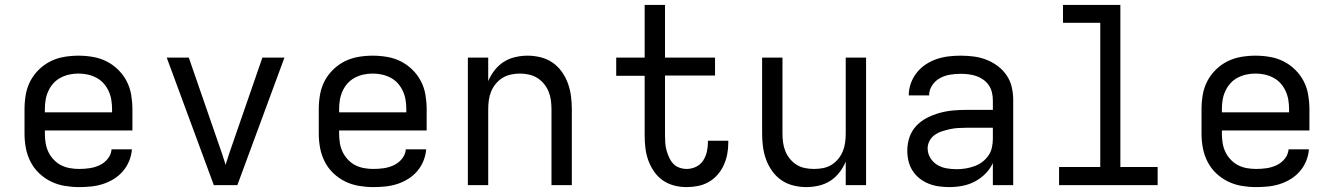

<svg xmlns="http://www.w3.org/2000/svg" viewBox="-20 -755 5440 783"><path d="M302 8Q273 8 243.5 3Q214 -2 187.5 -15Q161 -28 139.5 -48.5Q118 -69 104.5 -95.5Q91 -122 85.5 -151Q80 -180 80 -210V-310Q80 -339 85 -368.5Q90 -398 103.5 -424Q117 -450 138.5 -471Q160 -492 186 -505Q212 -518 241.5 -523Q271 -528 300 -528Q329 -528 358.5 -523Q388 -518 414 -505Q440 -492 461.5 -471Q483 -450 496.5 -424Q510 -398 515 -368.5Q520 -339 520 -310V-223H163V-210Q163 -191 166 -172Q169 -153 177 -136Q185 -119 198.5 -104.5Q212 -90 228.5 -81.5Q245 -73 264 -69.5Q283 -66 302 -66Q324 -66 345 -69Q366 -72 385.5 -81Q405 -90 419 -107Q433 -124 435 -146H518Q516 -121 506.5 -98Q497 -75 481 -56.5Q465 -38 444 -25Q423 -12 399.5 -4.5Q376 3 351.5 5.5Q327 8 302 8ZM163 -297H437V-310Q437 -329 434 -347.5Q431 -366 423 -383.5Q415 -401 402.5 -415Q390 -429 373 -438Q356 -447 337.5 -451Q319 -455 300 -455Q281 -455 262.5 -451Q244 -447 227 -438Q210 -429 197.5 -415Q185 -401 177 -383.5Q169 -366 166 -347.5Q163 -329 163 -310Z M852 0 660 -520H750L870 -173Q878 -151 885.5 -128.5Q893 -106 900 -83Q907 -106 914.5 -128.5Q922 -151 930 -173L1050 -520H1140L948 0Z M1502 8Q1473 8 1443.5 3Q1414 -2 1387.5 -15Q1361 -28 1339.5 -48.5Q1318 -69 1304.5 -95.5Q1291 -122 1285.5 -151Q1280 -180 1280 -210V-310Q1280 -339 1285 -368.5Q1290 -398 1303.5 -424Q1317 -450 1338.5 -471Q1360 -492 1386 -505Q1412 -518 1441.5 -523Q1471 -528 1500 -528Q1529 -528 1558.5 -523Q1588 -518 1614 -505Q1640 -492 1661.5 -471Q1683 -450 1696.5 -424Q1710 -398 1715 -368.5Q1720 -339 1720 -310V-223H1363V-210Q1363 -191 1366 -172Q1369 -153 1377 -136Q1385 -119 1398.5 -104.5Q1412 -90 1428.5 -81.5Q1445 -73 1464 -69.5Q1483 -66 1502 -66Q1524 -66 1545 -69Q1566 -72 1585.5 -81Q1605 -90 1619 -107Q1633 -124 1635 -146H1718Q1716 -121 1706.5 -98Q1697 -75 1681 -56.5Q1665 -38 1644 -25Q1623 -12 1599.5 -4.5Q1576 3 1551.5 5.5Q1527 8 1502 8ZM1363 -297H1637V-310Q1637 -329 1634 -347.5Q1631 -366 1623 -383.5Q1615 -401 1602.5 -415Q1590 -429 1573 -438Q1556 -447 1537.5 -451Q1519 -455 1500 -455Q1481 -455 1462.5 -451Q1444 -447 1427 -438Q1410 -429 1397.5 -415Q1385 -401 1377 -383.5Q1369 -366 1366 -347.5Q1363 -329 1363 -310Z M1888 0V-520H1971V-424Q1981 -448 1997 -468.5Q2013 -489 2034 -502.5Q2055 -516 2080.5 -522Q2106 -528 2132 -528Q2158 -528 2184.5 -521.5Q2211 -515 2233 -500Q2255 -485 2271 -462.5Q2287 -440 2296 -415Q2305 -390 2308.5 -363.5Q2312 -337 2312 -310V0H2229V-310Q2229 -328 2226.5 -346.5Q2224 -365 2217 -382Q2210 -399 2198 -413.5Q2186 -428 2170.5 -437.5Q2155 -447 2136.5 -451Q2118 -455 2100 -455Q2082 -455 2063.5 -451Q2045 -447 2029.5 -437.5Q2014 -428 2002 -413.5Q1990 -399 1983 -382Q1976 -365 1973.5 -346.5Q1971 -328 1971 -310V0Z M2780 8Q2754 8 2729 1.5Q2704 -5 2683 -19.5Q2662 -34 2647 -56Q2632 -78 2623.5 -102Q2615 -126 2612 -151.5Q2609 -177 2609 -203V-446H2493V-520H2609V-735H2692V-520H2896V-447H2692V-203Q2692 -188 2693 -172.5Q2694 -157 2698 -142.5Q2702 -128 2708.5 -113.5Q2715 -99 2725 -88Q2735 -77 2750 -71.5Q2765 -66 2780 -66Q2800 -66 2818 -74.5Q2836 -83 2847 -99.5Q2858 -116 2862.5 -135.5Q2867 -155 2867 -175V-181H2950V-171Q2950 -148 2945.5 -125Q2941 -102 2931 -80.5Q2921 -59 2905.5 -41.5Q2890 -24 2869.5 -12.5Q2849 -1 2826 3.5Q2803 8 2780 8Z M3268 8Q3242 8 3215.5 1.5Q3189 -5 3167 -20Q3145 -35 3129 -57.5Q3113 -80 3104 -105Q3095 -130 3091.5 -156.5Q3088 -183 3088 -210V-520H3171V-210Q3171 -192 3173.5 -173.5Q3176 -155 3183 -138Q3190 -121 3202 -106.5Q3214 -92 3229.5 -82.5Q3245 -73 3263.5 -69.5Q3282 -66 3300 -66Q3318 -66 3336.5 -69.5Q3355 -73 3370.5 -82.5Q3386 -92 3398 -106.5Q3410 -121 3417 -138Q3424 -155 3426.5 -173.5Q3429 -192 3429 -210V-520H3512V0H3429V-96Q3419 -72 3403 -51.5Q3387 -31 3366 -17.5Q3345 -4 3319.5 2Q3294 8 3268 8Z M3851 8Q3830 8 3808.5 5Q3787 2 3767 -6Q3747 -14 3730 -27.5Q3713 -41 3701.5 -59Q3690 -77 3685 -98Q3680 -119 3680 -141Q3680 -169 3689 -195.5Q3698 -222 3717 -242Q3736 -262 3760.5 -274.5Q3785 -287 3812 -294.5Q3839 -302 3866.5 -304.5Q3894 -307 3921 -307H4029V-347Q4029 -363 4025 -379Q4021 -395 4012 -408Q4003 -421 3989.5 -430.5Q3976 -440 3961 -445Q3946 -450 3930 -452Q3914 -454 3898 -454Q3876 -454 3854.5 -450.5Q3833 -447 3813.5 -436.5Q3794 -426 3781.5 -407Q3769 -388 3769 -366H3686Q3686 -391 3694.5 -415Q3703 -439 3718.5 -458.5Q3734 -478 3755 -492Q3776 -506 3799.5 -514Q3823 -522 3848 -525Q3873 -528 3898 -528Q3925 -528 3951.5 -524.5Q3978 -521 4002.5 -511.5Q4027 -502 4048.5 -486Q4070 -470 4085 -448Q4100 -426 4106 -400Q4112 -374 4112 -347V0H4029V-90Q4018 -66 3998.5 -46.5Q3979 -27 3955 -14.5Q3931 -2 3904.5 3Q3878 8 3851 8ZM3882 -65Q3900 -65 3918 -68Q3936 -71 3953 -77Q3970 -83 3985 -94Q4000 -105 4010.5 -120Q4021 -135 4025 -153Q4029 -171 4029 -189V-234H3921Q3905 -234 3888 -233Q3871 -232 3855 -228.5Q3839 -225 3823 -220Q3807 -215 3793 -205.5Q3779 -196 3771 -181Q3763 -166 3763 -150Q3763 -129 3774 -111Q3785 -93 3802.5 -82.5Q3820 -72 3840.5 -68.5Q3861 -65 3882 -65Z M4299 0V-74H4467V-662H4315V-735H4549V-74H4701V0Z M5102 8Q5073 8 5043.5 3Q5014 -2 4987.5 -15Q4961 -28 4939.5 -48.5Q4918 -69 4904.5 -95.5Q4891 -122 4885.5 -151Q4880 -180 4880 -210V-310Q4880 -339 4885 -368.5Q4890 -398 4903.5 -424Q4917 -450 4938.5 -471Q4960 -492 4986 -505Q5012 -518 5041.5 -523Q5071 -528 5100 -528Q5129 -528 5158.5 -523Q5188 -518 5214 -505Q5240 -492 5261.5 -471Q5283 -450 5296.5 -424Q5310 -398 5315 -368.5Q5320 -339 5320 -310V-223H4963V-210Q4963 -191 4966 -172Q4969 -153 4977 -136Q4985 -119 4998.5 -104.5Q5012 -90 5028.5 -81.5Q5045 -73 5064 -69.5Q5083 -66 5102 -66Q5124 -66 5145 -69Q5166 -72 5185.5 -81Q5205 -90 5219 -107Q5233 -124 5235 -146H5318Q5316 -121 5306.5 -98Q5297 -75 5281 -56.5Q5265 -38 5244 -25Q5223 -12 5199.5 -4.5Q5176 3 5151.5 5.5Q5127 8 5102 8ZM4963 -297H5237V-310Q5237 -329 5234 -347.5Q5231 -366 5223 -383.5Q5215 -401 5202.5 -415Q5190 -429 5173 -438Q5156 -447 5137.5 -451Q5119 -455 5100 -455Q5081 -455 5062.5 -451Q5044 -447 5027 -438Q5010 -429 4997.5 -415Q4985 -401 4977 -383.5Q4969 -366 4966 -347.5Q4963 -329 4963 -310Z"/></svg>

Font: Iosevka Fixed Extended
Style: Regular
Weight: 400
Width: 7
Monospace: yes
Designer: Belleve Invis
Foundry: Belleve Invis
Version: Version 24.1.1; ttfautohint (v1.8.4)